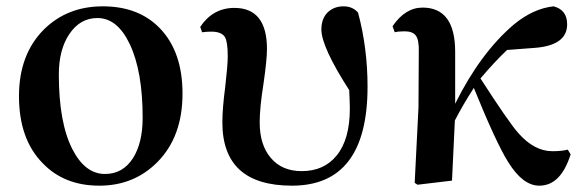

<svg xmlns="http://www.w3.org/2000/svg" viewBox="-20 -571 1848 607"><path d="M115 -55Q40 -131 40 -267Q40 -399 119 -478Q193 -551 305 -551Q419 -551 486 -481Q557 -407 557 -275Q557 -139 478 -59Q404 16 294 16Q183 16 115 -55ZM401 -72Q431 -120 431 -199Q431 -346 390 -432Q351 -514 288 -514Q233 -514 199 -463Q166 -414 166 -335Q166 -183 209 -99Q249 -21 312 -21Q369 -21 401 -72Z M613 -486Q653 -546 721 -546Q824 -546 824 -416Q824 -382 813 -306Q801 -231 801 -184Q801 -113 836 -72Q871 -30 934 -30Q1004 -30 1044 -79Q1086 -130 1086 -228Q1086 -244 1084 -286Q996 -423 996 -478Q996 -512 1016 -532Q1036 -551 1066 -551Q1095 -551 1112 -531Q1142 -419 1142 -297Q1142 16 903 16Q683 16 683 -184Q683 -228 692 -296Q700 -365 700 -393Q700 -439 691 -454Q680 -471 648 -471Q633 -471 619 -469Z M1784 -83Q1753 16 1685 16Q1633 16 1587 -58Q1549 -118 1478 -293Q1443 -239 1418 -190L1409 0L1300 13L1291 7L1303 -231L1304 -407Q1305 -444 1295 -458Q1285 -472 1259 -472Q1239 -472 1228 -469L1221 -488Q1261 -547 1316 -547Q1419 -547 1419 -407V-243Q1499 -404 1605 -494Q1666 -544 1730 -551Q1773 -540 1773 -494Q1773 -429 1675 -420L1583 -413Q1542 -374 1499 -323Q1588 -185 1618 -151Q1669 -93 1726 -93Q1757 -93 1775 -98Z"/></svg>

Font: Source Han Serif JP
Style: Bold
Weight: 700
Designer: Ryoko NISHIZUKA  (kana & ideographs); Frank Grießhammer (Latin, Greek & Cyrillic); Wenlong ZHANG  (bopomofo); Sandoll Co
Foundry: Adobe Systems Incorporated
Version: Version 1.000;PS 1;hotconv 16.6.53;makeotf.lib2.5.65590